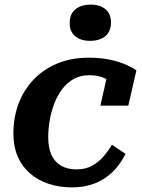

<svg xmlns="http://www.w3.org/2000/svg" viewBox="-20 -799 616 832"><path d="M312 -65Q351 -65 379.5 -81Q408 -97 429 -121.5Q450 -146 465 -172L524 -132Q501 -86 467.5 -53.5Q434 -21 390 -4Q346 13 292 13Q237 13 190.5 -2.5Q144 -18 109.5 -48Q75 -78 56.5 -121.5Q38 -165 38 -221Q38 -289 60 -348.5Q82 -408 124.5 -453Q167 -498 227.5 -523.5Q288 -549 364 -549Q418 -549 458 -540Q498 -531 526.5 -518.5Q555 -506 571 -494L536 -341H415L447 -483Q460 -482 468 -474.5Q476 -467 479.5 -457Q483 -447 482.5 -437Q482 -427 478 -422Q469 -437 453.5 -448.5Q438 -460 416.5 -466.5Q395 -473 366 -473Q329 -473 300 -457Q271 -441 250 -413.5Q229 -386 215.5 -351Q202 -316 195.5 -278.5Q189 -241 189 -204Q189 -159 203 -128Q217 -97 244.5 -81Q272 -65 312 -65ZM370 -622Q412 -622 436.5 -642.5Q461 -663 461 -702Q461 -739 437 -759Q413 -779 373 -779Q331 -779 306.5 -758.5Q282 -738 282 -699Q282 -662 306 -642Q330 -622 370 -622Z"/></svg>

Font: Roboto Serif 20pt SemiBold
Style: Italic
Weight: 600
Italic angle: -10°
Version: Version 1.007